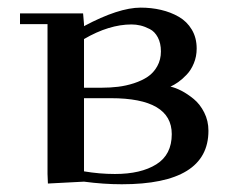

<svg xmlns="http://www.w3.org/2000/svg" viewBox="-20 -474 609 501"><path d="M32.2 -411.1V-439H196.8L199.2 -411.1V-405.8Q289.6 -454.1 347.2 -454.1Q375 -454.1 400.1 -448.2Q425.3 -442.4 446.5 -430.2Q467.8 -418 480.5 -396.7Q493.2 -375.5 493.2 -347.2Q493.2 -326.7 485.8 -308.8Q478.5 -291 467 -279.1Q455.6 -267.1 445.1 -259.8Q434.6 -252.4 424.8 -248Q438 -245.1 453.6 -237.1Q469.2 -229 485.6 -215.6Q502 -202.1 512.9 -180.4Q523.9 -158.7 523.9 -132.8Q523.9 6.8 297.9 6.8Q250 6.8 199.2 0L105 4.9L104 -20V-411.1ZM199.2 -26.9Q239.7 -20 279.8 -20Q347.7 -20 387.9 -45.2Q428.2 -70.3 428.2 -124Q428.2 -217.8 269 -217.8H199.2ZM199.2 -245.1H245.1Q267.6 -245.1 288.1 -247.6Q308.6 -250 329.6 -256.8Q350.6 -263.7 365.7 -273.9Q380.9 -284.2 390.4 -301.3Q399.9 -318.4 399.9 -339.8Q399.9 -361.3 391.8 -376.5Q383.8 -391.6 370.8 -398.2Q357.9 -404.8 346.4 -407.5Q335 -410.2 323.2 -410.2Q264.6 -410.2 199.2 -372.1Z"/></svg>

Font: Dehuti Alt
Style: Bold
Weight: 700
Version: Version 1.2